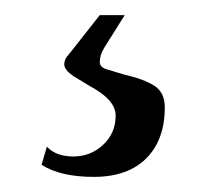

<svg xmlns="http://www.w3.org/2000/svg" viewBox="-20 -20 273 254"><path d="M104 214Q60 214 35 198L42 174Q54 187 77 187Q100 187 116.5 171.5Q133 156 133 133Q133 112 99 94L76 80Q65 72 65 65Q65 58 71 52L112 0H145L118 43Q112 53 112 62Q112 68 119 71Q125 73 142 78Q172 85 185 94Q198 103 198 122Q198 165 173.5 189.5Q149 214 104 214Z"/></svg>

Font: UnnaRegular
Style: Regular
Weight: 400
Designer: Jorge de Buen Unna
Foundry: Omnibus-Type
Version: Version 2.008;hotconv 1.0.109;makeotfexe 2.5.65596